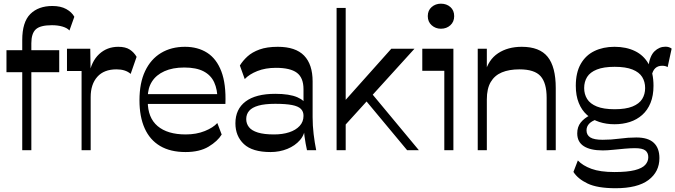

<svg xmlns="http://www.w3.org/2000/svg" viewBox="-20 -815 3665 1042"><path d="M100.7 -529.4V-597.6Q100.7 -695.4 144.6 -739Q188.5 -782.5 264.4 -782.5Q309.4 -782.5 339.6 -765.8Q369.8 -749 383.4 -723.9L356.9 -649.5Q345.1 -662.9 319.6 -670.6Q294.1 -678.2 261.6 -678.2Q198.2 -678.2 174.1 -655.6Q150.1 -633 150.1 -580.2V-529.4ZM100.7 0V-446.7H150.1V0ZM15.1 -423.1V-542.7H301.4V-423.1Z M472.1 -288V0H422.7V-429.8H343.5V-550.5H469.9L472.1 -397.8L462.9 -407.5Q475.4 -481.5 518 -521.3Q560.6 -561 621.9 -561Q661.4 -561 684.5 -545.8Q707.6 -530.6 721.3 -506.5L689.1 -413.9Q661.3 -438.6 612.5 -438.6Q544.2 -438.6 508.2 -398.2Q472.1 -357.7 472.1 -288Z M986.9 10.2Q904.8 10.2 849 -22.7Q793.2 -55.7 765.1 -118.7Q736.9 -181.7 736.9 -271Q736.9 -364.6 767.5 -429.2Q798.1 -493.8 853.7 -527.4Q909.2 -561 983.8 -561Q1053.7 -561 1104.4 -528.6Q1155.2 -496.1 1181.3 -427.6Q1207.4 -359.1 1203.3 -250.8H776.1V-304.1H1181.3L1160.4 -273.9Q1160.4 -329.2 1142.4 -368.3Q1124.4 -407.3 1084.8 -427.9Q1045.1 -448.6 980.2 -448.6Q917 -448.6 872.6 -428.6Q828.1 -408.7 805 -372.7Q781.9 -336.7 781.9 -286.6V-264.6Q781.9 -176 835.4 -130.7Q889 -85.4 987.9 -85.4Q1045.8 -85.4 1091.3 -103.8Q1136.9 -122.2 1159.4 -147.3L1183.1 -84.9Q1161.1 -48.7 1112.1 -19.2Q1063.1 10.2 986.9 10.2Z M1646 0Q1638.1 -35 1632.6 -75.3Q1627.1 -115.6 1627.1 -153.7V-331Q1627.1 -393.1 1591.3 -420Q1555.6 -446.9 1477.3 -446.9Q1420.7 -446.9 1376.8 -429.5Q1332.9 -412.1 1308.2 -385.9L1281.8 -459.4Q1297.9 -485.8 1323.2 -508.9Q1348.6 -532 1388.7 -546.5Q1428.8 -561 1487.6 -561Q1584.2 -561 1630.4 -513.2Q1676.6 -465.3 1676.6 -373.2V-179Q1676.6 -133.2 1682.1 -87.3Q1687.6 -41.4 1696 0ZM1448.2 10.2Q1349.7 10.2 1303.6 -33.1Q1257.6 -76.3 1257.6 -145.8Q1257.6 -222.6 1312.8 -264.2Q1368 -305.8 1474 -305.8Q1551 -305.8 1593.9 -287.1Q1636.8 -268.4 1639.9 -242L1635.8 -127.1Q1634.8 -85.7 1608.1 -54.8Q1581.4 -24 1539.3 -6.9Q1497.2 10.2 1448.2 10.2ZM1467.1 -85.4Q1513.6 -85.4 1549.3 -97.1Q1585.1 -108.7 1606.1 -131.4Q1627.1 -154.1 1627.1 -185.9Q1627.6 -209.2 1613.1 -223.8Q1598.6 -238.4 1564.9 -245Q1531.3 -251.6 1473.8 -251.6Q1417 -251.6 1382.4 -241.7Q1347.8 -231.8 1332.1 -213.4Q1316.3 -195 1316.3 -168.8Q1316.3 -144 1331.1 -125.1Q1345.8 -106.2 1379.2 -95.8Q1412.7 -85.4 1467.1 -85.4Z M1845.8 -128 1837.6 -252.5 2103.6 -550.5H2229.4ZM1806.7 0V-772H1856.1V0ZM2189.4 0 1954.9 -281.7 1984.1 -323.7 2253.1 0Z M2372.8 -659.1Q2343.6 -659.1 2322.6 -678Q2301.6 -696.8 2301.6 -727.4Q2301.6 -758.6 2322.6 -776.8Q2343.5 -795 2372.9 -795Q2403.6 -795 2424.3 -776.8Q2444.9 -758.6 2444.9 -727.4Q2444.9 -696.8 2424.2 -678Q2403.5 -659.1 2372.8 -659.1ZM2391.3 0V-430.9H2271.8V-550.5H2440.6V0Z M2946.7 0V-284.2Q2946.7 -364.8 2913.7 -401.7Q2880.7 -438.6 2799.4 -438.6Q2743.1 -438.6 2703.7 -422.2Q2664.3 -405.7 2643.2 -369.9Q2622.1 -334.1 2622.1 -275.6V0H2572.7V-550.5H2622.1V-399.8L2612.2 -419.4Q2630.1 -490.8 2683 -525.9Q2735.9 -561 2811.6 -561Q2908.5 -561 2952.3 -506.5Q2996.1 -452 2996.1 -337.8V0Z M3320.9 206.5Q3221.8 206.5 3168.7 180.9Q3115.5 155.4 3092.1 118L3116.1 55.7Q3142.1 83.7 3189.7 101.2Q3237.4 118.7 3314.7 118.7Q3385.1 118.7 3425.2 108.4Q3465.3 98.1 3481.8 79.7Q3498.3 61.4 3498.3 38.3Q3498.3 13.9 3482.2 1.5Q3466.2 -10.9 3425.3 -10.9Q3403.3 -10.9 3371 -8.1Q3338.8 -5.2 3306.8 -2Q3274.7 1.3 3251.1 1.3Q3184.2 1.3 3148.5 -21.6Q3112.7 -44.5 3112.7 -91.3Q3112.7 -126.6 3131.8 -150.3Q3150.9 -173.9 3182.6 -189.7L3220.6 -167.9Q3192.1 -159 3177.6 -143.8Q3163.1 -128.6 3163.1 -107.9Q3163.1 -82.4 3183.3 -69.4Q3203.6 -56.4 3250.9 -56.4Q3296.8 -56.4 3342.8 -62.6Q3388.8 -68.9 3433.5 -68.9Q3497.4 -68.9 3528 -40.1Q3558.7 -11.4 3558.7 43Q3558.7 117.4 3499.3 162Q3439.9 206.5 3320.9 206.5ZM3315.1 -140.7Q3270.6 -140.7 3232.5 -153.1Q3194.4 -165.6 3165.7 -191.2Q3137 -216.7 3121 -256.4Q3104.9 -296 3104.9 -349.4Q3104.9 -421.1 3131.7 -468Q3158.4 -514.9 3205.7 -537.9Q3253.1 -561 3315.1 -561Q3378.4 -561 3426 -537.9Q3473.5 -514.9 3500 -468Q3526.6 -421.1 3526.6 -349.4Q3526.6 -296 3510.4 -256.4Q3494.2 -216.7 3465.3 -191.2Q3436.5 -165.6 3398.1 -153.1Q3359.6 -140.7 3315.1 -140.7ZM3315.7 -222.2Q3376 -222.2 3412.5 -237Q3448.9 -251.8 3465.1 -277.6Q3481.2 -303.4 3481.2 -337.1Q3481.2 -371.4 3465.1 -397.3Q3448.9 -423.1 3412.5 -437.7Q3376 -452.4 3315.7 -452.4Q3255.8 -452.4 3219.2 -437.7Q3182.6 -423.1 3166.4 -397.3Q3150.3 -371.4 3150.3 -337.1Q3150.3 -304.1 3166.4 -277.9Q3182.6 -251.8 3219.2 -237Q3255.8 -222.2 3315.7 -222.2ZM3516.9 -405.1 3498.9 -454.1Q3506.3 -511.6 3532.1 -536.6Q3557.9 -561.6 3591.6 -561.6Q3611.4 -561.6 3625.1 -551.1L3603.3 -450.7Q3592.6 -458.1 3573.3 -458.1Q3527.6 -458.1 3516.9 -405.1Z"/></svg>

Font: Savate ExtraLight
Style: Regular
Weight: 200
Designer: Max Esnée
Foundry: Plomb Type
Version: Version 2.000